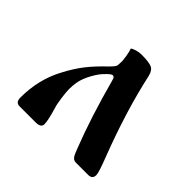

<svg xmlns="http://www.w3.org/2000/svg" viewBox="-122 -594 725 725"><g transform="rotate(45 240.5 -232.0)"><path d="M43 -25.4Q43 -123 85.9 -202.1Q108.4 -245.1 133.3 -276.9Q158.2 -308.6 197.3 -345.7Q210.9 -359.4 214.8 -366.2Q217.8 -371.1 217.8 -394.5Q217.8 -400.4 214.4 -421.4Q210.9 -442.4 207 -451.2Q212.9 -456.1 226.1 -460Q239.3 -463.9 252 -463.9Q292 -463.9 307.1 -457Q322.3 -450.2 328.1 -425.8Q361.3 -273.4 428.7 -97.7Q453.1 -35.2 453.1 -21.5Q453.1 0 430.7 0H365.2Q353.5 0 346.7 -8.8Q339.8 -17.6 330.1 -44.9Q285.2 -159.2 242.2 -318.4Q239.3 -332 230.5 -332Q224.6 -332 211.4 -319.3Q198.2 -306.6 190.4 -295.9Q171.9 -269.5 161.1 -242.2Q150.4 -214.8 150.4 -177.7Q150.4 -164.1 154.3 -134.8Q158.2 -105.5 163.1 -90.8Q178.7 -38.1 178.7 -19Q178.7 0 150.4 0H64.5Q43 0 43 -25.4Z"/></g></svg>

Font: Monomakh Unicode TT
Style: Medium
Weight: 500
Designer: Alexey Kryukov, Aleksandr Andreev
Version: Version 1.1